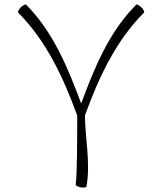

<svg xmlns="http://www.w3.org/2000/svg" viewBox="-20 -839 712 868"><path d="M62 -782C190 -654 267 -487 329 -317C329 -215 329 -45 322 -4C321 0 332 5 345 8C359 10 371 9 371 4C390 -102 365 -209 364 -317C425 -485 502 -653 631 -782C634 -785 629 -796 619 -806C609 -815 599 -821 596 -818C473 -695 407 -533 347 -371C287 -533 220 -695 98 -818C95 -821 84 -815 74 -806C65 -796 59 -785 62 -782Z"/></svg>

Font: Nupuram Thin
Style: Regular
Weight: 100
Designer: Santhosh Thottingal (santhosh.thottingal@gmail.com)
Foundry: SMC
Version: Version 1.000